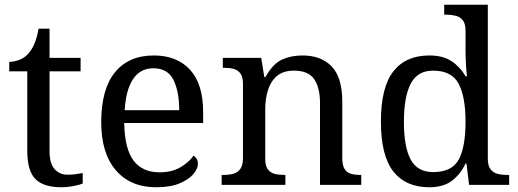

<svg xmlns="http://www.w3.org/2000/svg" viewBox="-20 -780 2186 810"><path d="M240 10Q164 10 129.5 -24.5Q95 -59 95 -145V-479H19V-519Q37 -519 59 -526.5Q81 -534 97 -551Q114 -569 125 -595Q136 -621 143 -659H189V-536H320V-479H189V-142Q189 -91 210 -67Q231 -43 265 -43Q283 -43 298 -45Q313 -47 329 -50V-6Q316 0 290 5Q264 10 240 10Z M639 10Q530 10 468.5 -62Q407 -134 407 -264Q407 -404 465 -475Q523 -546 629 -546Q726 -546 781.5 -486Q837 -426 837 -307V-261H504Q506 -152 543.5 -102.5Q581 -53 653 -53Q705 -53 741.5 -74.5Q778 -96 796 -123Q803 -120 809 -111Q815 -102 815 -89Q815 -69 796 -46Q777 -23 738 -6.5Q699 10 639 10ZM736 -315Q736 -395 711.5 -443.5Q687 -492 627 -492Q572 -492 541.5 -446.5Q511 -401 506 -315Z M915 0V-42H923Q946 -42 964.5 -47Q983 -52 994 -67.5Q1005 -83 1005 -114V-426Q1005 -456 994 -470.5Q983 -485 965 -489.5Q947 -494 925 -494H920V-536H1082L1095 -455H1100Q1131 -511 1169.5 -528.5Q1208 -546 1256 -546Q1335 -546 1379.5 -499.5Q1424 -453 1424 -350V-114Q1424 -83 1433.5 -67.5Q1443 -52 1460 -47Q1477 -42 1499 -42H1504V0H1330V-345Q1330 -410 1305.5 -446Q1281 -482 1220 -482Q1175 -482 1148.5 -459.5Q1122 -437 1110.5 -400Q1099 -363 1099 -320V-109Q1099 -80 1110 -65.5Q1121 -51 1139 -46.5Q1157 -42 1179 -42H1184V0Z M1791 10Q1692 10 1639.5 -56.5Q1587 -123 1587 -267Q1587 -412 1639.5 -479Q1692 -546 1791 -546Q1849 -546 1885.5 -521.5Q1922 -497 1944 -458H1950Q1947 -483 1945.5 -513.5Q1944 -544 1944 -568V-650Q1944 -680 1932.5 -694.5Q1921 -709 1902.5 -713.5Q1884 -718 1862 -718H1854V-760H2038V-110Q2038 -81 2049.5 -66Q2061 -51 2079.5 -46.5Q2098 -42 2120 -42H2128V0H1959L1948 -90H1944Q1922 -44 1886 -17Q1850 10 1791 10ZM1808 -54Q1886 -54 1915 -106.5Q1944 -159 1944 -267Q1944 -371 1915 -426.5Q1886 -482 1807 -482Q1741 -482 1712.5 -426.5Q1684 -371 1684 -266Q1684 -160 1712.5 -107Q1741 -54 1808 -54Z"/></svg>

Font: Noto Serif Gurmukhi
Style: Regular
Weight: 400
Designer: Vaibhav Singh and the Monotype Design Team
Foundry: Monotype Imaging Inc.
Version: Version 2.003